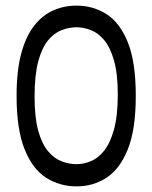

<svg xmlns="http://www.w3.org/2000/svg" viewBox="-20 -652 542 683"><path d="M252 11Q193 11 144.5 -19.5Q96 -50 67.5 -121Q39 -192 39 -311Q39 -400 55.5 -461.5Q72 -523 101.5 -560.5Q131 -598 169.5 -615Q208 -632 252 -632Q311 -632 358.5 -602Q406 -572 434.5 -502Q463 -432 463 -311Q463 -191 434.5 -120.5Q406 -50 358.5 -19.5Q311 11 252 11ZM252 -68Q277 -68 303 -78.5Q329 -89 350.5 -116Q372 -143 385.5 -191.5Q399 -240 399 -316Q399 -390 385.5 -437Q372 -484 350.5 -509.5Q329 -535 303 -545Q277 -555 252 -555Q226 -555 199.5 -545Q173 -535 151 -508.5Q129 -482 116 -433.5Q103 -385 103 -308Q103 -234 116 -187Q129 -140 151 -114Q173 -88 199.5 -78Q226 -68 252 -68Z"/></svg>

Font: Manuale
Style: Regular
Weight: 400
Designer: Eduardo Tunni / Pablo Cosgaya
Foundry: Eduardo Tunni / Pablo Cosgaya
Version: Version 1.002